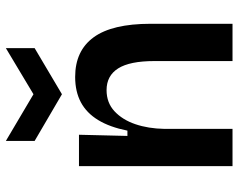

<svg xmlns="http://www.w3.org/2000/svg" viewBox="-99 -713 812 654"><g transform="rotate(-90 307.0 -386.0)"><path d="M68 0V-316V-523H175L171 -358H189Q201 -418 225 -457.5Q249 -497 285.5 -516.5Q322 -536 372 -536Q461 -536 507 -473Q553 -410 553 -279V0H426V-266Q426 -350 401 -389.5Q376 -429 327 -429Q284 -429 255 -402Q226 -375 211 -331Q196 -287 195 -232V0ZM154 -772 313 -678 470 -772V-674L313 -581L154 -674Z"/></g></svg>

Font: Bricolage Grotesque 20pt SemiBold
Style: Regular
Weight: 600
Version: Version 1.001;gftools[0.9.33.dev8+g029e19f]